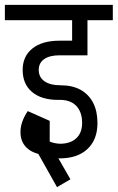

<svg xmlns="http://www.w3.org/2000/svg" viewBox="-45 -650 483 788"><path d="M-25 -567V-630H418V-567ZM200 0V-60Q244 -60 268 -82.5Q292 -105 292 -145H355Q355 -77 314 -38.5Q273 0 200 0ZM194 -240Q125 -240 86.5 -272.5Q48 -305 48 -363H114Q114 -333 137.5 -316.5Q161 -300 204 -300ZM292 -145Q292 -192 266.5 -217Q241 -242 194 -240L204 -300Q252 -300 285.5 -281.5Q319 -263 337 -228.5Q355 -194 355 -145ZM48 -363Q48 -419 88 -451Q128 -483 199 -483V-423Q159 -423 136.5 -407.5Q114 -392 114 -363ZM199 -423V-483H314V-423ZM251 -450V-615H314V-450ZM39 -108H99Q99 -86 115 -73Q131 -60 159 -60V-13Q103 -13 71 -38Q39 -63 39 -108ZM69 -194 129 -164Q99 -129 99 -108H39Q39 -150 69 -194ZM69 -194 159 -154V-48H99ZM206 0Q178 0 156 -7Q134 -14 107 -30L117 -90Q144 -74 164 -67Q184 -60 206 -60ZM189 118 63 -106 117 -136 244 86Z"/></svg>

Font: Akshar Light Light
Style: Regular
Weight: 300
Version: Version 1.100